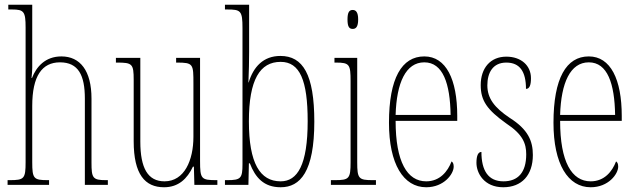

<svg xmlns="http://www.w3.org/2000/svg" viewBox="-20 -780 2686 810"><path d="M12 0H187V-20H182C122 -20 116 -26 116 -96V-333C116 -459 157 -517 233 -517C311 -517 338 -462 338 -364V0H435V-20H427C371 -20 366 -29 366 -94V-364C366 -482 318 -542 239 -542C171 -542 133 -498 115 -451H113C115 -469 116 -483 116 -495V-760H15V-740H31C81 -740 88 -731 88 -664V-96C88 -26 82 -20 21 -20H12Z M672 10C733 10 770 -26 794 -77H798L800 0H897V-20H895C829 -20 824 -24 824 -101V-536H723V-516H726C796 -516 796 -510 796 -426V-203C796 -104 758 -15 674 -15C604 -15 572 -70 572 -183V-536H469V-516H473C538 -516 544 -511 544 -443V-184C544 -44 592 10 672 10Z M1164 10C1247 10 1306 -56 1306 -267C1306 -466 1258 -544 1163 -544C1091 -544 1049 -498 1029 -432H1028C1030 -475 1031 -526 1031 -561V-760H929V-740H938C996 -740 1003 -735 1003 -661V-87C1003 -28 996 -20 939 -20H929V0H1028L1030 -91H1034C1057 -31 1093 10 1164 10ZM1164 -15C1077 -15 1030 -91 1030 -268C1030 -445 1077 -519 1164 -519C1245 -519 1278 -441 1278 -269C1278 -84 1235 -15 1164 -15Z M1468 -658C1481 -658 1491 -666 1491 -698C1491 -729 1481 -738 1468 -738C1454 -738 1446 -729 1446 -698C1446 -666 1454 -658 1468 -658ZM1376 0H1566V-20H1553C1493 -20 1487 -26 1487 -96V-536H1391V-516H1397C1455 -516 1459 -508 1459 -437V-96C1459 -26 1453 -20 1392 -20H1376Z M1778 10C1853 10 1894 -46 1894 -77C1894 -90 1890 -96 1885 -99C1869 -57 1836 -15 1778 -15C1698 -15 1649 -97 1649 -270H1909V-291C1909 -445 1862 -542 1770 -542C1675 -542 1621 -450 1621 -262C1621 -88 1682 10 1778 10ZM1881 -295H1649C1653 -431 1692 -517 1770 -517C1849 -517 1879 -427 1881 -295Z M2103 10C2181 10 2228 -41 2228 -126C2228 -185 2208 -234 2130 -283C2066 -326 2036 -365 2036 -420C2036 -473 2059 -516 2116 -516C2173 -516 2199 -478 2199 -405C2214 -405 2220 -421 2220 -450C2220 -504 2178 -541 2116 -541C2049 -541 2008 -493 2008 -421C2008 -355 2035 -317 2116 -259C2186 -213 2200 -174 2200 -129C2200 -52 2165 -15 2104 -15C2040 -15 2011 -60 2011 -139C1998 -139 1990 -125 1990 -93C1990 -50 2022 10 2103 10Z M2472 10C2547 10 2588 -46 2588 -77C2588 -90 2584 -96 2579 -99C2563 -57 2530 -15 2472 -15C2392 -15 2343 -97 2343 -270H2603V-291C2603 -445 2556 -542 2464 -542C2369 -542 2315 -450 2315 -262C2315 -88 2376 10 2472 10ZM2575 -295H2343C2347 -431 2386 -517 2464 -517C2543 -517 2573 -427 2575 -295Z"/></svg>

Font: Noto Serif Hebrew ExtraCondensed Thin
Style: Regular
Weight: 100
Width: 2
Designer: Monotype Design Team
Foundry: Monotype Imaging Inc.
Version: Version 2.004